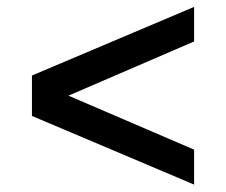

<svg xmlns="http://www.w3.org/2000/svg" viewBox="-20 -546 640 544"><path d="M70.5 -217.5V-332L530 -526.5V-428.5L174 -275L530 -122V-23Z"/></svg>

Font: JuliaMono Light
Style: Regular
Weight: 300
Monospace: yes
Designer: cormullion
Foundry: corm
Version: Version 0.054; ttfautohint (v1.8.4)